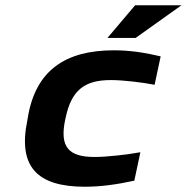

<svg xmlns="http://www.w3.org/2000/svg" viewBox="-20 -700 709 729"><path d="M86 -256 84 -244C47 -67 121 9 302 9C361 9 421 1 490 -14L513 -122C464 -113 387 -104 339 -104C241 -104 205 -141 228 -248L229 -252C251 -357 300 -396 401 -396C448 -396 522 -387 567 -378L590 -486C527 -501 471 -509 412 -509C230 -509 116 -434 86 -256ZM388 -556H495L669 -680H493Z"/></svg>

Font: LT Wave Bold
Style: Italic
Weight: 700
Designer: Daniel Lyons
Version: Version 2.5 (Glyphs App)